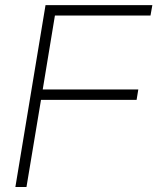

<svg xmlns="http://www.w3.org/2000/svg" viewBox="-20 -748 629 768"><path d="M41.5 0 162.1 -727.5H589.4L582 -686H199.7L150.9 -390.1H533.2L526.4 -348.6H144L85.9 0Z"/></svg>

Font: Inter 28pt ExtraLight
Style: Italic
Weight: 250
Italic angle: -9.3988°
Designer: Rasmus Andersson
Foundry: rsms
Version: Version 4.001;git-66647c0bb